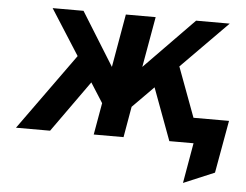

<svg xmlns="http://www.w3.org/2000/svg" viewBox="-50 -572 1028 802"><g transform="rotate(5 464.5 -171.0)"><path d="M30 0 260.5 -320.5 139 -511H268.5L407 -288L446 -511H571L533.5 -299L740.5 -511H881.5L687.5 -314.5L765 -106H914L874.5 114.5L745 169L774.5 0H673L592 -218.5L503.5 -129L481 0H356L379.5 -133.5L327 -216L173 0Z"/></g></svg>

Font: Overpass
Style: Bold Italic
Weight: 700
Italic angle: -10°
Designer: Delve Withrington, Dave Bailey, Thomas Jockin
Foundry: Delve Fonts LLC
Version: Version 4.000; ttfautohint (v1.8.3)